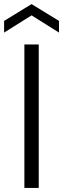

<svg xmlns="http://www.w3.org/2000/svg" viewBox="-41 -917 308 937"><path d="M78 0V-700H148V0ZM-21 -758V-815L113 -897L247 -815V-758L113 -842Z"/></svg>

Font: DM Sans Light
Style: Regular
Weight: 300
Designer: Colophon Foundry, Jonny Pinhorn
Foundry: Colophon Foundry
Version: Version 4.004; ttfautohint (v1.8.4.7-5d5b)